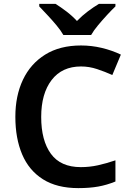

<svg xmlns="http://www.w3.org/2000/svg" viewBox="-20 -958 675 988"><path d="M397 -616Q299 -616 245.5 -546Q192 -476 192 -356Q192 -235 242 -166.5Q292 -98 396 -98Q441 -98 484 -107.5Q527 -117 574 -133V-24Q530 -6 485.5 2Q441 10 383 10Q273 10 201 -35.5Q129 -81 94 -163.5Q59 -246 59 -357Q59 -465 98 -547.5Q137 -630 212.5 -677Q288 -724 397 -724Q451 -724 503.5 -711.5Q556 -699 602 -677L558 -572Q520 -589 479.5 -602.5Q439 -616 397 -616ZM306 -778Q293 -801 270.5 -828Q248 -855 224 -880.5Q200 -906 182 -925V-938H266Q293 -921 322 -899Q351 -877 376 -850Q402 -877 432 -899.5Q462 -922 489 -938H574V-925Q555 -907 531 -881Q507 -855 484.5 -828Q462 -801 449 -778Z"/></svg>

Font: Noto Sans Hanifi Rohingya SemiBold
Style: Regular
Weight: 600
Version: Version 2.101